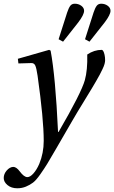

<svg xmlns="http://www.w3.org/2000/svg" viewBox="-25 -770 614 1032"><path d="M290 -559 336 -703Q344 -727 352.5 -738.5Q361 -750 377 -750Q397 -750 412 -739Q427 -728 427 -712Q427 -691 396 -650L314 -546ZM432 -559 478 -703Q486 -727 494.5 -738.5Q503 -750 519 -750Q539 -750 554 -739Q569 -728 569 -712Q569 -691 538 -650L456 -546ZM-5 187Q-5 165 11 146.5Q27 128 46 127Q63 127 81 151Q104 182 122 182Q137 182 154.5 162.5Q172 143 186 111Q210 53 210 -13Q210 -129 177 -363Q171 -404 164.5 -418Q158 -432 142 -431L74 -429L71 -454L239 -502L247 -498Q273 -361 287 -61H290Q412 -271 431 -339Q446 -393 444 -477Q481 -502 522 -502Q526 -502 530 -495.5Q534 -489 537 -475.5Q540 -462 540 -446Q540 -438 537 -426.5Q534 -415 526 -398.5Q518 -382 511 -368.5Q504 -355 490.5 -332Q477 -309 469 -295.5Q461 -282 444 -254.5Q427 -227 420 -215Q392 -170 362.5 -119Q333 -68 307.5 -24Q282 20 278 27Q245 84 229.5 109.5Q214 135 191.5 167Q169 199 152.5 211.5Q136 224 114.5 233Q93 242 68 242Q36 242 15.5 225Q-5 208 -5 187Z"/></svg>

Font: Lingua Franca
Style: Italic
Weight: 400
Italic angle: -13°
Version: Version 1.19